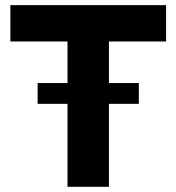

<svg xmlns="http://www.w3.org/2000/svg" viewBox="-20 -720 680 740"><path d="M20 -700.2H620.1V-560.1H399.9V-399.9H515.1V-319.8H399.9V0H240.2V-319.8H125V-399.9H240.2V-560.1H20Z"/></svg>

Font: Gully
Style: Bold
Weight: 700
Designer: jaikishan Patel
Foundry: MagicType
Version: Version 1.000;Glyphs 3.2 (3242)